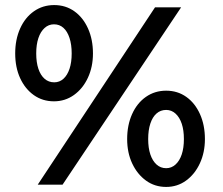

<svg xmlns="http://www.w3.org/2000/svg" viewBox="-20 -729 879 758"><path d="M129 0 592 -700H695L227 0ZM40 -518Q40 -573 59.5 -616.5Q79 -660 114 -684.5Q149 -709 194 -709Q239 -709 273.5 -684.5Q308 -660 327.5 -616.5Q347 -573 347 -518Q347 -465 327 -422Q307 -379 272 -354Q237 -329 193 -329Q148 -329 113.5 -353.5Q79 -378 59.5 -420.5Q40 -463 40 -518ZM263 -518Q263 -553 254.5 -579Q246 -605 230.5 -619Q215 -633 193 -633Q172 -633 156 -618.5Q140 -604 131.5 -578.5Q123 -553 123 -518Q123 -483 131.5 -457.5Q140 -432 156 -418Q172 -404 194 -404Q215 -404 230.5 -418Q246 -432 254.5 -457.5Q263 -483 263 -518ZM482 -180Q482 -235 501.5 -278.5Q521 -322 556 -346.5Q591 -371 636 -371Q681 -371 715.5 -346.5Q750 -322 769.5 -278.5Q789 -235 789 -180Q789 -127 769 -84Q749 -41 714.5 -16Q680 9 636 9Q591 9 556.5 -16Q522 -41 502 -83.5Q482 -126 482 -180ZM706 -180Q706 -215 697.5 -240.5Q689 -266 673 -280.5Q657 -295 636 -295Q614 -295 598 -281Q582 -267 573.5 -241Q565 -215 565 -180Q565 -145 573.5 -119.5Q582 -94 598 -79.5Q614 -65 636 -65Q657 -65 673 -79.5Q689 -94 697.5 -119.5Q706 -145 706 -180Z"/></svg>

Font: Mach
Style: Regular
Weight: 400
Version: Version 1.002